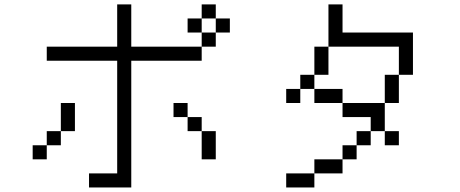

<svg xmlns="http://www.w3.org/2000/svg" viewBox="-20 -832 2040 852"><path d="M1000 -687.5V-750H937.5V-687.5H875V-625H562.5V-812.5H500V-625H187.5V-562.5H500Q500 -562.5 500 -62.5H375V0H562.5V-562.5H875V-625H937.5V-687.5ZM187.5 -187.5H125V-125H187.5ZM187.5 -187.5H250V-250H187.5ZM875 -250Q875 -250 875 -125H937.5Q937.5 -125 937.5 -250ZM250 -250H312.5Q312.5 -250 312.5 -375H250Q250 -375 250 -250ZM875 -250V-312.5H812.5V-250ZM812.5 -312.5V-375H750V-312.5ZM875 -687.5V-750H812.5V-687.5ZM875 -750H937.5V-812.5H875Z M1750 -187.5V-250H1687.5V-187.5ZM1375 -62.5H1250V0H1375ZM1375 -62.5H1500V-125H1375ZM1500 -125H1562.5V-187.5H1500ZM1562.5 -187.5H1625V-250H1562.5ZM1625 -250H1687.5Q1687.5 -250 1687.5 -375H1500V-312.5H1625ZM1500 -375V-437.5H1375V-375ZM1687.5 -375H1750Q1750 -375 1750 -500H1687.5Q1687.5 -500 1687.5 -375ZM1312.5 -437.5H1250V-375H1312.5ZM1312.5 -437.5H1375V-500H1312.5ZM1375 -500H1437.5Q1437.5 -500 1437.5 -625H1375Q1375 -625 1375 -500ZM1750 -500H1812.5V-687.5H1500Q1500 -687.5 1500 -812.5H1437.5V-625H1750Q1750 -625 1750 -500Z"/></svg>

Font: UnifontExMono
Style: Regular
Weight: 500
Version: Version 15.0.06